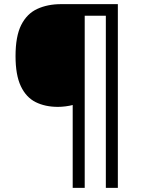

<svg xmlns="http://www.w3.org/2000/svg" viewBox="-20 -780 695 927"><path d="M549 127H491V-704H389V127H331V-273Q316 -269 296.5 -266.5Q277 -264 260 -264Q198 -264 152 -287Q106 -310 80.5 -364Q55 -418 55 -509Q55 -605 82.5 -659.5Q110 -714 160 -737Q210 -760 275 -760H549Z"/></svg>

Font: Noto Sans NKo
Style: Regular
Weight: 400
Designer: Monotype Design Team
Foundry: Monotype Imaging Inc.
Version: Version 2.003; ttfautohint (v1.8.4.7-5d5b)